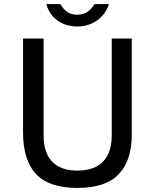

<svg xmlns="http://www.w3.org/2000/svg" viewBox="-20 -912 744 942"><path d="M359.5 10Q220.2 10 156.7 -58.2Q93.1 -126.5 93.1 -261.5V-723H193.9V-247.9Q193.9 -161.8 236.5 -118.3Q279.2 -74.9 359.5 -74.9Q413.2 -74.9 450.9 -93.8Q488.6 -112.8 508.4 -151.4Q528.2 -190.1 528.2 -247.9V-723H626.5V-252.1Q626.5 -123.4 562 -56.7Q497.6 10 359.5 10ZM359.2 -782.1Q319.8 -782.1 288.3 -796.2Q256.8 -810.3 236.2 -835.2Q215.6 -860 207.2 -892.1H275.9Q278.1 -888.2 279.4 -886.9Q292 -866.2 310.3 -853Q328.6 -839.8 359.2 -839.8Q390.1 -839.8 410 -854.4Q430 -869 443.9 -892.1H514.3Q505.6 -862.1 484.2 -837.1Q462.9 -812.1 430.9 -797.1Q398.9 -782.1 359.2 -782.1Z"/></svg>

Font: Public Sans VF
Style: Regular
Weight: 400
Designer: Pablo Impallari, Rodrigo Fuenzalida (Modified by Dan O. Williams and USWDS)
Version: Version 1.003